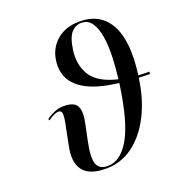

<svg xmlns="http://www.w3.org/2000/svg" viewBox="-139 -888 954 1016"><g transform="rotate(-20 338.5 -380.0)"><path d="M287 10Q192 10 157.5 -37.5Q123 -85 142 -172L160 -263Q172 -317 171 -338.5Q170 -360 151 -360Q142 -360 126.5 -353.5Q111 -347 92 -332L88 -341Q108 -356 133.5 -367Q159 -378 188 -378Q246 -378 262 -347.5Q278 -317 264 -252L245 -161Q226 -72 239.5 -36Q253 0 300 0Q372 0 424.5 -90.5Q477 -181 506 -387V-392Q398 -405 335 -436.5Q272 -468 248 -515Q224 -562 233 -620Q242 -685 291 -727.5Q340 -770 420 -770Q537 -770 588.5 -675.5Q640 -581 615 -396Q645 -394 677 -394L675 -381Q643 -382 613 -383Q597 -267 552 -178.5Q507 -90 439.5 -40Q372 10 287 10ZM336 -639Q325 -558 362.5 -498Q400 -438 509 -412Q517 -474 519 -536Q521 -598 513 -648.5Q505 -699 484 -729.5Q463 -760 425 -760Q394 -760 370 -734.5Q346 -709 336 -639Z"/></g></svg>

Font: Noto Serif Display SemiCondensed Medium
Style: Italic
Weight: 500
Width: 4
Italic angle: -12°
Designer: Monotype Design Team
Foundry: Monotype Imaging Inc.
Version: Version 2.009